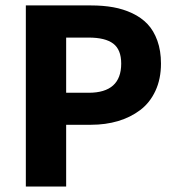

<svg xmlns="http://www.w3.org/2000/svg" viewBox="-20 -680 640 700"><path d="M74.2 0V-660.2H312Q356 -660.2 392.8 -653.6Q429.7 -647 462.4 -631.6Q495.1 -616.2 517.8 -592.3Q540.5 -568.4 553.7 -531.7Q566.9 -495.1 566.9 -448.2Q566.9 -392.1 546.6 -348.6Q526.4 -305.2 491 -278.6Q455.6 -252 410.2 -238.5Q364.7 -225.1 312 -225.1H221.2V0ZM221.2 -341.8H303.2Q421.9 -341.8 421.9 -448.2Q421.9 -499 392.8 -521Q363.8 -543 303.2 -543H221.2Z"/></svg>

Font: Office Code Pro D Bold
Style: Regular
Weight: 700
Designer: Nathan Rutzky & Paul D. Hunt
Foundry: Adobe Systems Incorporated
Version: Version 1.004;PS 001.004;hotconv 1.0.70;makeotf.lib2.5.58329